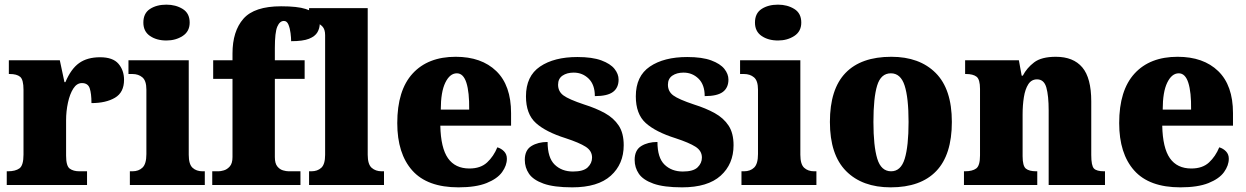

<svg xmlns="http://www.w3.org/2000/svg" viewBox="-20 -795 5353 825"><path d="M9 0V-59H14Q46 -59 63.5 -71.5Q81 -84 81 -131V-409Q81 -453 66.5 -465Q52 -477 22 -477H18V-536H237L257 -442H261Q285 -499 320 -524Q355 -549 410 -549Q465 -549 489 -521Q513 -493 513 -452Q513 -398 474 -375Q435 -352 373 -352Q373 -393 365.5 -415.5Q358 -438 332 -438Q310 -438 295 -414.5Q280 -391 272 -354Q264 -317 264 -278V-126Q264 -82 279.5 -70.5Q295 -59 321 -59H354V0Z M695 -621Q653 -621 624.5 -640.5Q596 -660 596 -698Q596 -738 624.5 -756.5Q653 -775 695 -775Q735 -775 765 -756.5Q795 -738 795 -698Q795 -660 765 -640.5Q735 -621 695 -621ZM538 0V-59H549Q576 -59 592.5 -75Q609 -91 609 -133V-410Q609 -448 592 -462.5Q575 -477 549 -477H532V-536H791V-130Q791 -89 807.5 -74Q824 -59 850 -59H860V0Z M892 0V-59H919Q928 -59 942 -63Q956 -67 967.5 -80Q979 -93 979 -120V-456H896V-536H979V-565Q979 -661 1026 -714.5Q1073 -768 1188 -768Q1258 -768 1293.5 -756.5Q1329 -745 1341.5 -728Q1354 -711 1354 -694Q1354 -674 1344 -656.5Q1334 -639 1308 -628.5Q1282 -618 1231 -618Q1231 -632 1228.5 -652.5Q1226 -673 1219.5 -689Q1213 -705 1200 -705Q1182 -705 1171.5 -680.5Q1161 -656 1161 -589V-536H1289V-456H1161V-120Q1161 -93 1171.5 -80Q1182 -67 1196 -63Q1210 -59 1220 -59H1271V0Z M1308 0V-59H1318Q1344 -59 1360.5 -74Q1377 -89 1377 -130V-644Q1377 -669 1365.5 -681Q1354 -693 1340 -697Q1326 -701 1318 -701H1308V-760H1560V-130Q1560 -89 1577 -74Q1594 -59 1620 -59H1630V0Z M1950 10Q1816 10 1751.5 -62.5Q1687 -135 1687 -266Q1687 -407 1753 -479Q1819 -551 1938 -551Q2049 -551 2112.5 -489.5Q2176 -428 2176 -309V-255H1872Q1874 -159 1905 -115Q1936 -71 1997 -71Q2045 -71 2073 -97Q2101 -123 2117 -162Q2134 -157 2146 -144.5Q2158 -132 2158 -113Q2158 -84 2137.5 -55.5Q2117 -27 2071 -8.5Q2025 10 1950 10ZM1996 -324Q1997 -399 1984 -439.5Q1971 -480 1943 -480Q1913 -480 1893.5 -440Q1874 -400 1874 -324Z M2439 10Q2360 10 2315.5 -6Q2271 -22 2253 -48.5Q2235 -75 2235 -108Q2235 -150 2263.5 -167.5Q2292 -185 2333 -185Q2333 -117 2363.5 -87.5Q2394 -58 2442 -58Q2487 -58 2505.5 -76Q2524 -94 2524 -118Q2524 -147 2496.5 -164.5Q2469 -182 2411 -201Q2325 -228 2282.5 -266.5Q2240 -305 2240 -381Q2240 -468 2300.5 -509Q2361 -550 2461 -550Q2525 -550 2564 -535.5Q2603 -521 2620.5 -499Q2638 -477 2638 -453Q2638 -418 2614 -400Q2590 -382 2536 -382Q2536 -431 2509.5 -457Q2483 -483 2445 -483Q2416 -483 2397 -470Q2378 -457 2378 -431Q2378 -402 2401 -385Q2424 -368 2490 -346Q2541 -330 2579 -309Q2617 -288 2638.5 -255.5Q2660 -223 2660 -171Q2660 -90 2604.5 -40Q2549 10 2439 10Z M2911 10Q2832 10 2787.5 -6Q2743 -22 2725 -48.5Q2707 -75 2707 -108Q2707 -150 2735.5 -167.5Q2764 -185 2805 -185Q2805 -117 2835.5 -87.5Q2866 -58 2914 -58Q2959 -58 2977.5 -76Q2996 -94 2996 -118Q2996 -147 2968.5 -164.5Q2941 -182 2883 -201Q2797 -228 2754.5 -266.5Q2712 -305 2712 -381Q2712 -468 2772.5 -509Q2833 -550 2933 -550Q2997 -550 3036 -535.5Q3075 -521 3092.5 -499Q3110 -477 3110 -453Q3110 -418 3086 -400Q3062 -382 3008 -382Q3008 -431 2981.5 -457Q2955 -483 2917 -483Q2888 -483 2869 -470Q2850 -457 2850 -431Q2850 -402 2873 -385Q2896 -368 2962 -346Q3013 -330 3051 -309Q3089 -288 3110.5 -255.5Q3132 -223 3132 -171Q3132 -90 3076.5 -40Q3021 10 2911 10Z M3323 -621Q3281 -621 3252.5 -640.5Q3224 -660 3224 -698Q3224 -738 3252.5 -756.5Q3281 -775 3323 -775Q3363 -775 3393 -756.5Q3423 -738 3423 -698Q3423 -660 3393 -640.5Q3363 -621 3323 -621ZM3166 0V-59H3177Q3204 -59 3220.5 -75Q3237 -91 3237 -133V-410Q3237 -448 3220 -462.5Q3203 -477 3177 -477H3160V-536H3419V-130Q3419 -89 3435.5 -74Q3452 -59 3478 -59H3488V0Z M3807 10Q3685 10 3615.5 -60Q3546 -130 3546 -271Q3546 -412 3613 -481.5Q3680 -551 3810 -551Q3931 -551 4000.5 -481.5Q4070 -412 4070 -271Q4070 -130 4003 -60Q3936 10 3807 10ZM3809 -59Q3851 -59 3867.5 -113Q3884 -167 3884 -271Q3884 -375 3867 -427.5Q3850 -480 3808 -480Q3765 -480 3749 -427.5Q3733 -375 3733 -271Q3733 -167 3749.5 -113Q3766 -59 3809 -59Z M4122 0V-59H4126Q4158 -59 4174.5 -71Q4191 -83 4191 -127V-413Q4191 -454 4176 -465.5Q4161 -477 4131 -477H4127V-536H4358L4370 -470H4375Q4392 -503 4423.5 -527Q4455 -551 4517 -551Q4592 -551 4630.5 -505.5Q4669 -460 4669 -359V-129Q4669 -83 4680.5 -71Q4692 -59 4724 -59H4728V0H4486V-320Q4486 -384 4476 -419Q4466 -454 4436 -454Q4412 -454 4398.5 -433Q4385 -412 4379.5 -377.5Q4374 -343 4374 -303V-124Q4374 -82 4388 -70.5Q4402 -59 4433 -59H4437V0Z M5052 10Q4918 10 4853.5 -62.5Q4789 -135 4789 -266Q4789 -407 4855 -479Q4921 -551 5040 -551Q5151 -551 5214.5 -489.5Q5278 -428 5278 -309V-255H4974Q4976 -159 5007 -115Q5038 -71 5099 -71Q5147 -71 5175 -97Q5203 -123 5219 -162Q5236 -157 5248 -144.5Q5260 -132 5260 -113Q5260 -84 5239.5 -55.5Q5219 -27 5173 -8.5Q5127 10 5052 10ZM5098 -324Q5099 -399 5086 -439.5Q5073 -480 5045 -480Q5015 -480 4995.5 -440Q4976 -400 4976 -324Z"/></svg>

Font: Noto Serif Hebrew SemiCondensed Black
Style: Regular
Weight: 900
Width: 4
Designer: Monotype Design Team
Foundry: Monotype Imaging Inc.
Version: Version 2.004; ttfautohint (v1.8.4.7-5d5b)